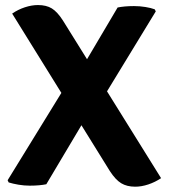

<svg xmlns="http://www.w3.org/2000/svg" viewBox="-20 -712 652 742"><path d="M27 -659.5Q49.5 -675 76 -683.8Q102.5 -692.5 126.5 -692.5Q159 -692.5 180.2 -679.5Q201.5 -666.5 223 -633L602.5 -23.5Q579.5 -8 553 0.8Q526.5 9.5 502.5 9.5Q470.5 9.5 448.5 -3.8Q426.5 -17 404.5 -51ZM434.5 -683Q446.5 -685.5 462.5 -687Q478.5 -688.5 498 -688.5Q520 -688.5 541.8 -685Q563.5 -681.5 578 -676L582 -668L369.5 -319.5L307.5 -249.5L159 0Q147.5 2.5 131 4Q114.5 5.5 95 5.5Q73.5 5.5 51.5 1.8Q29.5 -2 13.5 -7L9.5 -15.5L243 -395L305 -464Z"/></svg>

Font: Signika Negative Light
Style: Bold
Weight: 700
Version: Version 2.001